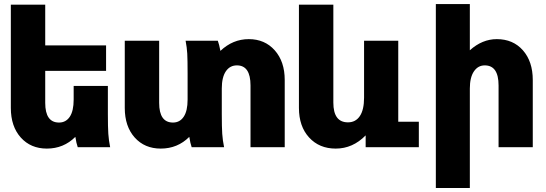

<svg xmlns="http://www.w3.org/2000/svg" viewBox="-20 -723 2682 943"><path d="M521 0H361.8Q355 -19 350.1 -50.8Q292.5 6.8 210 6.8Q130.9 6.8 82 -47.6Q33.2 -102.1 33.2 -192.9V-700.2H202.1V-500H501V-375H202.1V-217.8Q202.1 -121.1 270 -121.1Q303.7 -121.1 322.8 -149.7Q341.8 -178.2 341.8 -233.9V-300.8H509.8V-163.1Q509.8 -98.6 512 -65.9Q514.2 -33.2 521 0Z M901.4 -233.9V-359.9Q901.4 -428.2 899.7 -459.5Q897.9 -490.7 891.6 -522.9H1049.8Q1056.2 -506.3 1062.5 -473.1Q1123.5 -530.8 1201.7 -530.8Q1280.8 -530.8 1329.6 -475.6Q1378.4 -420.4 1378.4 -330.1V0H1210.4V-303.2Q1210.4 -401.9 1143.6 -401.9Q1108.9 -401.9 1089.1 -372.6Q1069.3 -343.3 1069.3 -288.1V-163.1Q1069.3 -98.6 1071.5 -65.9Q1073.7 -33.2 1080.6 0H921.4Q914.6 -19 909.7 -50.8Q852.1 6.8 769.5 6.8Q690.4 6.8 641.6 -47.6Q592.8 -102.1 592.8 -192.9V-522.9H761.7V-217.8Q761.7 -121.1 829.6 -121.1Q863.3 -121.1 882.3 -149.7Q901.4 -178.2 901.4 -233.9Z M1936 -522.9V-125H2037.1V0H1775.9V-58.1Q1712.4 6.8 1628.9 6.8Q1547.9 6.8 1498 -47.9Q1448.2 -102.5 1448.2 -192.9V-700.2H1617.2V-219.2Q1617.2 -122.1 1689 -122.1Q1726.6 -122.1 1747.3 -152.8Q1768.1 -183.6 1768.1 -243.2V-522.9Z M2287.6 -703.1V-476.1Q2348.6 -530.8 2419.9 -530.8Q2500 -530.8 2548.3 -475.8Q2596.7 -420.9 2596.7 -330.1V0H2428.7V-303.2Q2428.7 -401.9 2360.8 -401.9Q2327.6 -401.9 2307.6 -372.3Q2287.6 -342.8 2287.6 -288.1V200.2H2120.6V-703.1Z"/></svg>

Font: LT Superior Black
Style: Regular
Weight: 900
Designer: Daniel Lyons
Foundry: LyonsType
Version: Version 2.005